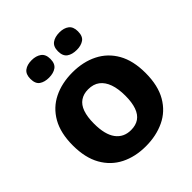

<svg xmlns="http://www.w3.org/2000/svg" viewBox="-206 -876 1024 1024"><g transform="rotate(-45 306.0 -364.0)"><path d="M305 14Q225 14 163.5 -17Q102 -48 67 -110Q32 -172 32 -265Q32 -358 67 -419.5Q102 -481 164 -511.5Q226 -542 306 -542Q386 -542 448 -511Q510 -480 545 -418.5Q580 -357 580 -264Q580 -169 544 -107Q508 -45 445.5 -15.5Q383 14 305 14ZM310 -103Q346 -103 370 -119.5Q394 -136 406 -170Q418 -204 418 -254Q418 -307 405 -343.5Q392 -380 366.5 -399.5Q341 -419 301 -419Q267 -419 242.5 -402.5Q218 -386 206 -352Q194 -318 194 -267Q194 -185 224.5 -144Q255 -103 310 -103ZM408 -610Q373 -610 352 -625Q331 -640 331 -676Q331 -711 352 -726.5Q373 -742 408 -742Q441 -742 461.5 -726.5Q482 -711 482 -676Q482 -639 461 -624.5Q440 -610 408 -610ZM198 -610Q165 -610 144 -624.5Q123 -639 123 -676Q123 -711 143.5 -726.5Q164 -742 198 -742Q231 -742 252.5 -726.5Q274 -711 274 -676Q274 -640 253 -625Q232 -610 198 -610Z"/></g></svg>

Font: Bricolage Grotesque 96pt ExtraBold ExtraBold
Style: Regular
Weight: 800
Version: Version 1.001;gftools[0.9.33.dev8+g029e19f]